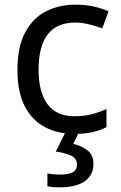

<svg xmlns="http://www.w3.org/2000/svg" viewBox="-20 -566 520 826"><path d="M300 10Q229 10 173.5 -19Q118 -48 86.5 -109Q55 -170 55 -265Q55 -364 88 -426Q121 -488 177.5 -517Q234 -546 306 -546Q347 -546 385 -537.5Q423 -529 447 -517L420 -444Q396 -453 364 -461Q332 -469 304 -469Q146 -469 146 -266Q146 -169 184.5 -117.5Q223 -66 299 -66Q343 -66 376.5 -75Q410 -84 438 -97V-19Q411 -5 378.5 2.5Q346 10 300 10ZM382 139Q382 187 345 213.5Q308 240 234 240Q202 240 184 235V180Q193 182 208 183.5Q223 185 237 185Q273 185 292 175.5Q311 166 311 141Q311 115 284.5 103Q258 91 220 86L263 0H321L295 53Q331 61 356.5 81Q382 101 382 139Z"/></svg>

Font: Noto Kufi Arabic
Style: Regular
Weight: 400
Designer: Monotype Design Team, David Williams, Khaled Hosny
Foundry: Google LLC
Version: Version 2.109; ttfautohint (v1.8.4.7-5d5b)